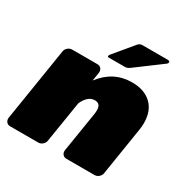

<svg xmlns="http://www.w3.org/2000/svg" viewBox="-162 -843 967 985"><g transform="rotate(30 321.5 -350.0)"><path d="M288.3 -558.3Q280 -558.3 280 -564.2Q280.8 -565 280.8 -565.8Q280.8 -570 285 -574.2L379.2 -687.5Q388.3 -700 406.7 -700H552.5Q567.5 -700 567.5 -692.5V-690.8Q565.8 -685 562.5 -681.7L410 -568.3Q395.8 -558.3 384.2 -558.3ZM-3.3 -28.3V-33.3L65.8 -466.7Q67.5 -480 78.8 -490Q90 -500 104.2 -500H254.2Q266.7 -500 274.6 -491.7Q282.5 -483.3 282.5 -471.7V-466.7L274.2 -415Q345 -508.3 455.8 -508.3Q528.3 -508.3 570 -468.8Q611.7 -429.2 611.7 -357.5Q611.7 -335.8 608.3 -316.7L563.3 -33.3Q561.7 -20 550.4 -10Q539.2 0 525 0H358.3Q345.8 0 337.9 -8.3Q330 -16.7 330 -28.3V-33.3L367.5 -266.7Q370 -283.3 370 -294.2Q370 -333.3 335.8 -333.3Q295 -333.3 269.2 -277.5L230 -33.3Q228.3 -20 217.1 -10Q205.8 0 191.7 0H25Q12.5 0 4.6 -8.3Q-3.3 -16.7 -3.3 -28.3Z"/></g></svg>

Font: BoonTook Mon
Style: Italic
Weight: 400
Italic angle: -9°
Designer: Sungsit Sawaiwan
Foundry: FontUni
Version: Version 3.0